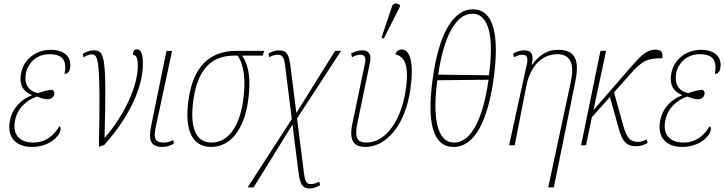

<svg xmlns="http://www.w3.org/2000/svg" viewBox="-20 -825 4115 1091"><path d="M162 10C263 10 319 -55 323 -83C327 -98 323 -105 318 -108C282 -50 236 -15 170 -15C99 -15 49 -52 65 -138C79 -217 142 -261 190 -276C216 -267 230 -261 251 -261C271 -261 286 -274 288 -289C291 -303 285 -309 278 -315C255 -314 223 -306 196 -296C154 -304 115 -335 127 -406C137 -464 185 -517 261 -517C340 -517 360 -478 347 -405C363 -405 374 -415 378 -437C388 -492 356 -542 268 -542C185 -542 114 -489 99 -406C88 -345 110 -305 161 -285L160 -283C104 -262 49 -213 36 -137C19 -45 70 10 162 10Z M450 -518 455 -499C475 -512 491 -516 501 -516C539 -516 552 -488 542 9L572 -1C715 -161 792 -327 792 -464C792 -520 780 -545 757 -545C743 -545 735 -532 735 -513C754 -513 763 -497 763 -451C763 -340 692 -177 576 -43H574C587 -514 574 -539 511 -539C489 -539 466 -529 450 -518Z M904 10C924 10 948 4 968 -9L964 -29C941 -17 923 -15 909 -15C851 -15 855 -53 866 -108L958 -536H926L839 -110C821 -25 838 10 904 10Z M1180 10C1293 10 1368 -95 1390 -253C1407 -373 1394 -454 1356 -509H1472L1482 -536H1324C1170 -536 1077 -446 1051 -256C1027 -86 1072 10 1180 10ZM1182 -15C1091 -15 1057 -102 1079 -258C1103 -429 1180 -509 1310 -509H1330C1368 -457 1377 -362 1362 -256C1341 -104 1276 -15 1182 -15Z M1387 240H1421L1642 -117L1673 129C1683 204 1686 246 1741 246C1758 246 1784 237 1799 227L1794 207C1776 217 1762 221 1745 221C1713 221 1711 192 1702 118L1668 -152L1918 -536H1884L1664 -183L1632 -438C1623 -508 1615 -539 1565 -539C1542 -539 1523 -530 1505 -521L1510 -500C1531 -511 1543 -514 1557 -514C1594 -514 1596 -487 1603 -430L1638 -148Z M2160 -605 2251 -784 2253 -796C2237 -808 2214 -811 2207 -787L2148 -611ZM2057 10C2169 10 2282 -105 2312 -319C2333 -467 2311 -544 2262 -544C2251 -544 2233 -538 2227 -516C2278 -504 2306 -455 2286 -318C2264 -156 2180 -15 2063 -15C2013 -15 1992 -38 2011 -126L2082 -468C2091 -510 2081 -539 2037 -539C2017 -539 1996 -532 1975 -521L1980 -500C2002 -511 2015 -514 2027 -514C2051 -514 2061 -501 2054 -466L1983 -126C1962 -27 1988 10 2057 10Z M2557 10C2677 10 2751 -137 2785 -378C2818 -619 2788 -772 2668 -772C2549 -772 2472 -620 2439 -379C2405 -138 2436 10 2557 10ZM2758 -397 2470 -401C2499 -600 2563 -747 2664 -747C2763 -747 2787 -602 2758 -397ZM2561 -15C2459 -15 2438 -165 2465 -369L2756 -372C2727 -164 2663 -15 2561 -15Z M3095 240H3127L3249 -361C3274 -485 3249 -542 3151 -542C3089 -542 3044 -512 3003 -456H3001C3014 -511 3004 -539 2958 -539C2938 -539 2917 -532 2896 -521L2901 -500C2923 -511 2936 -514 2948 -514C2973 -514 2982 -501 2974 -462L2873 0H2905L2970 -333C2994 -454 3061 -517 3148 -517C3225 -517 3244 -456 3224 -362Z M3282 0H3310L3343 -159L3446 -274L3494 -101C3516 -18 3540 6 3598 6C3613 6 3638 1 3660 -13L3654 -33C3636 -23 3622 -19 3606 -19C3561 -19 3541 -39 3520 -117L3469 -300L3564 -407C3631 -482 3660 -494 3743 -494C3748 -521 3742 -543 3706 -543C3659 -543 3629 -518 3563 -442L3352 -199L3424 -536H3392Z M3857 10C3958 10 4014 -55 4018 -83C4022 -98 4018 -105 4013 -108C3977 -50 3931 -15 3865 -15C3794 -15 3744 -52 3760 -138C3774 -217 3837 -261 3885 -276C3911 -267 3925 -261 3946 -261C3966 -261 3981 -274 3983 -289C3986 -303 3980 -309 3973 -315C3950 -314 3918 -306 3891 -296C3849 -304 3810 -335 3822 -406C3832 -464 3880 -517 3956 -517C4035 -517 4055 -478 4042 -405C4058 -405 4069 -415 4073 -437C4083 -492 4051 -542 3963 -542C3880 -542 3809 -489 3794 -406C3783 -345 3805 -305 3856 -285L3855 -283C3799 -262 3744 -213 3731 -137C3714 -45 3765 10 3857 10Z"/></svg>

Font: Noto Serif Condensed Thin
Style: Italic
Weight: 100
Width: 3
Italic angle: -12°
Designer: Monotype Design Team
Foundry: Monotype Imaging Inc.
Version: Version 2.013